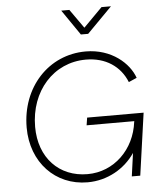

<svg xmlns="http://www.w3.org/2000/svg" viewBox="-65 -1064 940 1131"><g transform="rotate(-5 405.5 -498.5)"><path d="M407 12C525 12 628 -48 688 -137L669 0H719L771 -368H437L430 -323H712L711 -319C691 -157 568 -36 411 -36C243 -36 127 -157 127 -340C127 -552 268 -709 459 -709C576 -709 662 -650 700 -555L748 -576C718 -663 615 -757 462 -757C242 -757 77 -578 77 -340C77 -134 217 12 407 12ZM340 -1009 443 -859H486L634 -1009H578L467 -897L388 -1009Z"/></g></svg>

Font: Mluvka ExtraLight
Style: Italic
Weight: 200
Italic angle: -8°
Designer: Modified by Jiří Krblich, Original typeface by Gumpita Rahayu
Foundry: Gumpita Rahayu & Jiří Krblich
Version: Version 2.000;Glyphs 3.1.1 (3134)